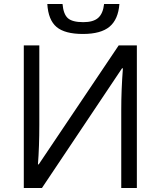

<svg xmlns="http://www.w3.org/2000/svg" viewBox="-20 -941 802 961"><path d="M99.1 -713.9H176.8V-316.9Q176.8 -207 169.9 -118.2H173.8L574.2 -713.9H665V0H586.9V-393.1Q586.9 -491.2 595.2 -599.1H590.8L189.9 0H99.1ZM395 -771Q304.7 -771 263.2 -805.9Q221.7 -840.8 216.8 -920.9H293Q297.4 -870.1 319.6 -850.1Q341.8 -830.1 397 -830.1Q447.3 -830.1 471.4 -851.6Q495.6 -873 501 -920.9H577.6Q571.8 -843.8 528.3 -807.4Q484.9 -771 395 -771Z"/></svg>

Font: Open Sans ACDW
Style: acdw
Weight: 400
Foundry: Ascender Corporation
Version: Version 1.10